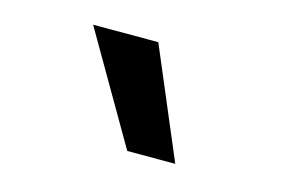

<svg xmlns="http://www.w3.org/2000/svg" viewBox="-50 -891 686 464"><g transform="rotate(15 293.0 -658.5)"><path d="M293 -521.5 134.3 -794.9H297.4L413.1 -521.5Z"/></g></svg>

Font: Cascadia Code PL
Style: Bold
Weight: 700
Monospace: yes
Designer: Aaron Bell
Foundry: Saja Typeworks
Version: Version 2404.023; ttfautohint (v1.8.4)